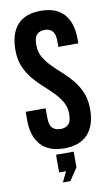

<svg xmlns="http://www.w3.org/2000/svg" viewBox="-97 -757 569 985"><g transform="rotate(-10 187.0 -264.5)"><path d="M138 125V33H230V115L187 179H148L174 125ZM26 -532Q26 -617 66.5 -662.5Q107 -708 188 -708Q269 -708 309.5 -662.5Q350 -617 350 -532V-510H246V-539Q246 -577 231.5 -592.5Q217 -608 191 -608Q165 -608 150.5 -592.5Q136 -577 136 -539Q136 -503 152 -475.5Q168 -448 192 -423.5Q216 -399 243.5 -374.5Q271 -350 295 -321Q319 -292 335 -255Q351 -218 351 -168Q351 -83 309.5 -37.5Q268 8 187 8Q106 8 64.5 -37.5Q23 -83 23 -168V-211H127V-161Q127 -123 142.5 -108Q158 -93 184 -93Q210 -93 225.5 -108Q241 -123 241 -161Q241 -197 225 -224.5Q209 -252 185 -276.5Q161 -301 133.5 -325.5Q106 -350 82 -379Q58 -408 42 -445Q26 -482 26 -532Z"/></g></svg>

Font: BebasNeueW03-Regular
Style: Regular
Weight: 400
Designer: Ryoichi Tsunekawa
Foundry: Ryoichi Tsunekawa
Version: Version 1.30